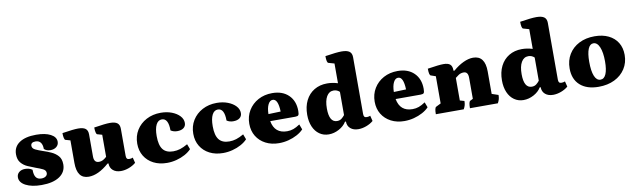

<svg xmlns="http://www.w3.org/2000/svg" viewBox="-43 -1262 5965 1802"><g transform="rotate(-10 2939.0 -361.0)"><path d="M243 12Q150 12 92.5 -18Q35 -48 35 -97Q35 -127 57 -145.5Q79 -164 114 -164Q155 -164 183 -144Q183 -95 199.5 -72Q216 -49 251 -49Q277 -49 293 -60.5Q309 -72 309 -91Q309 -117 281.5 -130.5Q254 -144 216 -157Q180 -170 142.5 -186.5Q105 -203 80 -233Q55 -263 55 -313Q55 -384 112 -423Q169 -462 272 -462Q358 -462 409.5 -435Q461 -408 461 -363Q461 -333 438.5 -314.5Q416 -296 381 -296Q344 -296 321 -318Q321 -358 304.5 -379.5Q288 -401 256 -401Q211 -401 211 -367Q211 -342 240 -328Q269 -314 308 -301Q346 -289 385 -271.5Q424 -254 450 -224.5Q476 -195 476 -144Q476 -71 414.5 -29.5Q353 12 243 12Z M692 12Q581 12 581 -139V-354L535 -367Q528 -369 523.5 -387Q519 -405 519 -434Q576 -443 612 -447Q648 -451 671 -451Q719 -451 741 -434Q763 -417 763 -379V-168Q763 -109 810 -109Q833 -109 852 -120Q871 -131 884 -144V-354L838 -367Q831 -369 826.5 -387Q822 -405 822 -434Q879 -443 915 -447Q951 -451 974 -451Q1022 -451 1044 -434Q1066 -417 1066 -379V-121Q1066 -102 1073 -94Q1080 -86 1096 -86Q1115 -86 1129 -93L1142 -41Q1114 -17 1075 -2.5Q1036 12 999 12Q952 12 923.5 -12.5Q895 -37 895 -79H886Q783 12 692 12Z M1439 12Q1366 12 1310.5 -16.5Q1255 -45 1224 -96Q1193 -147 1193 -214Q1193 -286 1227.5 -342Q1262 -398 1322.5 -430Q1383 -462 1459 -462Q1517 -462 1564 -444Q1611 -426 1639 -396Q1667 -366 1667 -329Q1667 -299 1645 -282Q1623 -265 1584 -265Q1549 -265 1522 -283Q1522 -399 1459 -399Q1424 -399 1404.5 -361Q1385 -323 1385 -252Q1385 -165 1416.5 -125Q1448 -85 1515 -85Q1549 -85 1581 -95Q1613 -105 1653 -128L1672 -78Q1648 -52 1610.5 -31.5Q1573 -11 1528.5 0.5Q1484 12 1439 12Z M1973 12Q1900 12 1844.5 -16.5Q1789 -45 1758 -96Q1727 -147 1727 -214Q1727 -286 1761.5 -342Q1796 -398 1856.5 -430Q1917 -462 1993 -462Q2051 -462 2098 -444Q2145 -426 2173 -396Q2201 -366 2201 -329Q2201 -299 2179 -282Q2157 -265 2118 -265Q2083 -265 2056 -283Q2056 -399 1993 -399Q1958 -399 1938.5 -361Q1919 -323 1919 -252Q1919 -165 1950.5 -125Q1982 -85 2049 -85Q2083 -85 2115 -95Q2147 -105 2187 -128L2206 -78Q2182 -52 2144.5 -31.5Q2107 -11 2062.5 0.5Q2018 12 1973 12Z M2506 12Q2434 12 2378.5 -17Q2323 -46 2292 -97Q2261 -148 2261 -215Q2261 -286 2295 -342Q2329 -398 2388 -430Q2447 -462 2522 -462Q2620 -462 2677.5 -406Q2735 -350 2735 -255Q2735 -224 2728 -215Q2721 -206 2698 -206H2459Q2481 -85 2600 -85Q2632 -85 2660 -95Q2688 -105 2722 -128L2741 -78Q2717 -52 2679 -31.5Q2641 -11 2596.5 0.5Q2552 12 2506 12ZM2516 -399Q2489 -399 2472 -365.5Q2455 -332 2454 -274L2571 -278Q2567 -399 2516 -399Z M2980 12Q2930 12 2891.5 -15Q2853 -42 2832 -90.5Q2811 -139 2811 -204Q2811 -282 2840 -340Q2869 -398 2922 -430Q2975 -462 3045 -462Q3096 -462 3147 -446V-634L3091 -650Q3075 -655 3075 -717Q3132 -726 3169.5 -730Q3207 -734 3232 -734Q3282 -734 3305.5 -717Q3329 -700 3329 -662V-121Q3329 -102 3336 -94Q3343 -86 3360 -86Q3370 -86 3379 -88.5Q3388 -91 3392 -93L3405 -41Q3377 -17 3338 -2.5Q3299 12 3262 12Q3215 12 3186.5 -12.5Q3158 -37 3158 -79H3149Q3125 -39 3077.5 -13.5Q3030 12 2980 12ZM3078 -98Q3104 -98 3121.5 -112Q3139 -126 3151 -142V-363Q3127 -386 3094 -386Q3051 -386 3027 -345Q3003 -304 3003 -230Q3003 -98 3078 -98Z M3701 12Q3629 12 3573.5 -17Q3518 -46 3487 -97Q3456 -148 3456 -215Q3456 -286 3490 -342Q3524 -398 3583 -430Q3642 -462 3717 -462Q3815 -462 3872.5 -406Q3930 -350 3930 -255Q3930 -224 3923 -215Q3916 -206 3893 -206H3654Q3676 -85 3795 -85Q3827 -85 3855 -95Q3883 -105 3917 -128L3936 -78Q3912 -52 3874 -31.5Q3836 -11 3791.5 0.5Q3747 12 3701 12ZM3711 -399Q3684 -399 3667 -365.5Q3650 -332 3649 -274L3766 -278Q3762 -399 3711 -399Z M4001 0Q4001 -62 4017 -69L4063 -92V-351L4017 -367Q4001 -372 4001 -434Q4060 -443 4095 -447Q4130 -451 4153 -451Q4196 -451 4215.5 -434Q4235 -417 4235 -379V-373H4245Q4293 -415 4343 -438.5Q4393 -462 4436 -462Q4550 -462 4550 -311V-97L4612 -76Q4612 -54 4607.5 -37Q4603 -20 4592 0H4326Q4326 -62 4342 -69L4368 -82V-282Q4368 -341 4326 -341Q4297 -341 4275 -325.5Q4253 -310 4245 -303V-88L4287 -76Q4287 -54 4282.5 -37Q4278 -20 4267 0Z M4836 12Q4786 12 4747.5 -15Q4709 -42 4688 -90.5Q4667 -139 4667 -204Q4667 -282 4696 -340Q4725 -398 4778 -430Q4831 -462 4901 -462Q4952 -462 5003 -446V-634L4947 -650Q4931 -655 4931 -717Q4988 -726 5025.5 -730Q5063 -734 5088 -734Q5138 -734 5161.5 -717Q5185 -700 5185 -662V-121Q5185 -102 5192 -94Q5199 -86 5216 -86Q5226 -86 5235 -88.5Q5244 -91 5248 -93L5261 -41Q5233 -17 5194 -2.5Q5155 12 5118 12Q5071 12 5042.5 -12.5Q5014 -37 5014 -79H5005Q4981 -39 4933.5 -13.5Q4886 12 4836 12ZM4934 -98Q4960 -98 4977.5 -112Q4995 -126 5007 -142V-363Q4983 -386 4950 -386Q4907 -386 4883 -345Q4859 -304 4859 -230Q4859 -98 4934 -98Z M5552 12Q5439 12 5375.5 -45Q5312 -102 5312 -204Q5312 -281 5347.5 -339Q5383 -397 5446.5 -429.5Q5510 -462 5594 -462Q5670 -462 5726 -435Q5782 -408 5812.5 -358.5Q5843 -309 5843 -241Q5843 -167 5806 -109.5Q5769 -52 5703.5 -20Q5638 12 5552 12ZM5580 -51Q5615 -51 5633 -93Q5651 -135 5651 -213Q5651 -299 5630 -349Q5609 -399 5572 -399Q5539 -399 5521.5 -356.5Q5504 -314 5504 -234Q5504 -146 5523.5 -98.5Q5543 -51 5580 -51Z"/></g></svg>

Font: Petrona Black
Style: Regular
Weight: 900
Designer: Ringo R. Seeber
Foundry: Ringo R. Seeber
Version: Version 2.001; ttfautohint (v1.8.3)